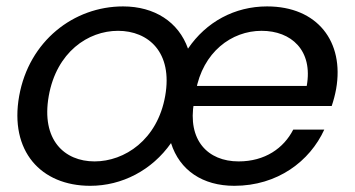

<svg xmlns="http://www.w3.org/2000/svg" viewBox="-20 -577 1120 605"><path d="M500.5 -274.5C476.1 -136.3 372.5 -68.4 278 -68.4C182.7 -68.4 109.2 -136.3 133.6 -274.5C158.1 -412.7 257.3 -479.9 351.9 -479.9C447.2 -479.9 525 -412.7 500.5 -274.5ZM40.4 -274.5C9.4 -101.3 108.4 8.5 264.4 8.5C364.3 8.5 458.6 -40.3 518.9 -126.1C546.1 -40.3 618.5 8.5 718.3 8.5C854.6 8.5 956.3 -69 1001.8 -168.6H904C874.1 -110 814.9 -68.4 731.9 -68.4C634.6 -68.4 570.1 -135.3 591.3 -254.9L597.1 -290.1C619 -412.5 709.2 -479.9 804.3 -479.9C897.8 -479.9 966.8 -418.3 946.5 -306.2H566.9L554.6 -242.9H1025.2C1031.4 -261.6 1035.7 -277.7 1039.2 -296.9C1065.2 -445.4 980.6 -556.8 821.6 -556.8C719.5 -556.8 629.4 -508 572.4 -423.7C542.7 -508 466.8 -556.8 367.7 -556.8C212.4 -556.8 71.4 -447.8 40.4 -274.5Z"/></svg>

Font: Poppins Devanagari Thin
Style: Italic
Weight: 100
Italic angle: -10°
Designer: Ninad Kale (Devanagari), Jonny Pinhorn (Latin)
Foundry: Indian Type Foundry
Version: 4.005